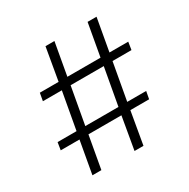

<svg xmlns="http://www.w3.org/2000/svg" viewBox="-152 -808 933 948"><g transform="rotate(-30 314.5 -334.0)"><path d="M110 0 143 -185H36L43 -228H151L189 -439H81L89 -483H196L228 -668H279L246 -483H435L468 -668H519L486 -483H593L586 -439H478L440 -228H548L540 -185H433L401 0H350L382 -185H194L161 0ZM201 -228H390L428 -439H239Z"/></g></svg>

Font: Gantari Light
Style: Regular
Weight: 300
Designer: Anugrah Pasau
Foundry: Lafontype
Version: Version 1.000; ttfautohint (v1.8.3)